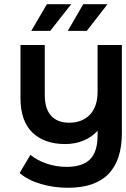

<svg xmlns="http://www.w3.org/2000/svg" viewBox="-20 -704 597 909"><path d="M557 -491V-75Q557 185 302 185Q235 185 173.5 167Q112 149 73 115L124 29Q155 55 200.5 70.5Q246 86 295 86Q371 86 406.5 50Q442 14 442 -62V-85Q414 -54 374.5 -38Q335 -22 289 -22Q190 -22 133.5 -76.5Q77 -131 77 -239V-491H192V-254Q192 -189 222 -156Q252 -123 307 -123Q369 -123 405.5 -161Q442 -199 442 -270V-491ZM202 -684H317L218 -558H128ZM374 -684H489L391 -558H301Z"/></svg>

Font: Montserrat Ace
Style: Bold
Weight: 600
Designer: Julieta Ulanovsky
Foundry: Julieta Ulanovsky
Version: Version 1